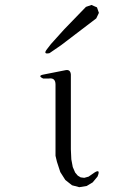

<svg xmlns="http://www.w3.org/2000/svg" viewBox="-20 -779 540 782"><path d="M268.6 -475.6V-170.9L270.5 -129.9L276.4 -98.6L286.1 -76.2L296.9 -63.5L308.6 -56.6L323.2 -54.7L340.8 -59.6L366.2 -77.1Q390.6 -91.8 377 -59.6L357.4 -36.1L333 -21.5L302.7 -16.6L273.4 -24.4L246.1 -45.9L225.6 -78.1L211.9 -120.1L206.1 -144.5V-434.6Q206.1 -463.9 177.7 -459H156.2Q130.9 -470.7 158.2 -475.6L247.1 -493.2Q266.6 -497.1 268.6 -475.6ZM372.1 -704.1 228.5 -594.7 181.6 -562.5Q154.3 -556.6 170.9 -578.1L187.5 -599.6L241.2 -659.2L330.1 -751L352.5 -758.8L375 -749L382.8 -726.6Z"/></svg>

Font: B2 Hana
Style: Regular
Weight: 500
Version: 2020-08-05; (max)